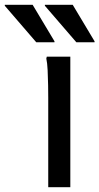

<svg xmlns="http://www.w3.org/2000/svg" viewBox="-105 -780 414 800"><path d="M96 0V-372Q96 -392 95.5 -424Q95 -456 93.5 -487Q92 -518 88 -536L90 -544H188V0ZM46 -604 -85 -756V-760H31L122 -608V-604ZM213 -604 82 -756V-760H198L289 -608V-604Z"/></svg>

Font: Kufam
Style: Regular
Weight: 400
Designer: Wael Morcos, Artur Schmal
Foundry: Original Type
Version: Version 1.301; ttfautohint (v1.8.3)